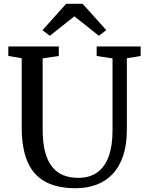

<svg xmlns="http://www.w3.org/2000/svg" viewBox="-20 -989 780 1017"><path d="M381.5 8Q283 8 219.8 -26.5Q156.5 -61 125.8 -132.2Q95 -203.5 95 -313.5V-680.5L24 -692.5V-743H291.5V-692.5L206 -680V-303Q206 -232 219.2 -183Q232.5 -134 257.2 -104Q282 -74 316.5 -60.5Q351 -47 394 -47Q455.5 -47 495.8 -76.2Q536 -105.5 556 -161.2Q576 -217 576 -296.5V-679.5L492 -692.5V-743H725V-692.5L652 -680.5V-302.5Q652 -221 631.8 -162.2Q611.5 -103.5 575 -65.8Q538.5 -28 489 -10Q439.5 8 381.5 8ZM244 -799.5 205 -829 330.5 -969H417.5L543 -829.5L503.5 -799.5L374 -902.5Z"/></svg>

Font: Merriweather Light 18pt
Style: Regular
Weight: 400
Version: Version 2.100